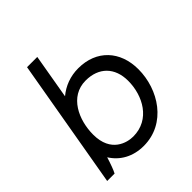

<svg xmlns="http://www.w3.org/2000/svg" viewBox="-194 -861 1008 1008"><g transform="rotate(-45 310.0 -357.0)"><path d="M36 0H91C100 -16 114 -55 124 -88C160 -30 222 6 302 6C469 6 567 -149 567 -299C567 -434 482 -526 347 -526C288 -526 236 -506 194 -471L237 -720H161ZM298 -68C253 -68 156 -91 156 -224C156 -332 210 -453 329 -453C426 -453 486 -393 486 -294C486 -184 424 -68 298 -68Z"/></g></svg>

Font: Fixel Text 20240404
Style: Italic
Weight: 400
Width: 4
Italic angle: -10°
Designer: AlfaBravo + MacPaw
Foundry: Kyrylo Tkachov, Marchela Mozhyna, Serhii Makarenko, Maria Weinstein, Zakhar Kryvoshyya
Version: Version 1.211;Glyphs 3.2 (3225)